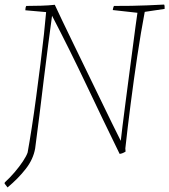

<svg xmlns="http://www.w3.org/2000/svg" viewBox="-33 -666 741 841"><path d="M0 155 -13 138 -12 133Q9 114 30.5 89Q52 64 67.5 40.5Q83 17 88 2Q96 -42 106 -106Q116 -170 125.5 -242Q135 -314 144 -385Q153 -456 159.5 -516Q166 -576 169 -613L78 -621Q78 -633 82 -640Q113 -640 146.5 -641Q180 -642 207 -645Q219 -619 240.5 -574Q262 -529 289.5 -472.5Q317 -416 346.5 -355Q376 -294 404.5 -235.5Q433 -177 456.5 -128.5Q480 -80 496 -49Q498 -69 503.5 -113Q509 -157 516.5 -214.5Q524 -272 532 -333Q540 -394 547.5 -450.5Q555 -507 560.5 -549.5Q566 -592 569 -610L461 -622Q462 -632 466 -640Q508 -640 542.5 -640.5Q577 -641 611 -642.5Q645 -644 686 -646Q688 -642 688 -637Q688 -632 688 -627L601 -614Q584 -525 568.5 -421Q553 -317 539.5 -212.5Q526 -108 516 -16L517 -2Q503 7 491 8Q419 -139 346 -293Q273 -447 195 -597Q188 -546 178.5 -473.5Q169 -401 159 -319.5Q149 -238 139.5 -159.5Q130 -81 121 -16Q113 31 80 73.5Q47 116 0 155Z"/></svg>

Font: Labrada ExtraLight
Style: Italic
Weight: 200
Italic angle: -7°
Designer: Mercedes Jáuregui
Foundry: Omnibus-Type Team
Version: Version 1.000; ttfautohint (v1.8.4.7-5d5b)